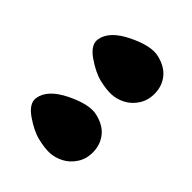

<svg xmlns="http://www.w3.org/2000/svg" viewBox="-41 -799 343 343"><g transform="rotate(-45 130.0 -627.5)"><path d="M52.2 -700.2Q77.1 -696.3 94.7 -660.2Q112.3 -624 106.9 -602.8Q101.6 -581.5 88.4 -571Q75.2 -560.5 57.6 -559.8Q40 -559.1 26.9 -567.4Q13.7 -575.7 7.1 -588.4Q0.5 -601.1 0 -613.8Q-0.5 -626.5 3.7 -643.8Q7.8 -661.1 22.2 -681.9Q36.6 -702.6 52.2 -700.2ZM204.1 -696.3Q229 -692.4 246.6 -656.2Q264.2 -620.1 258.8 -598.9Q253.4 -577.6 240.2 -567.1Q227.1 -556.6 209.5 -555.9Q191.9 -555.2 178.7 -563.5Q165.5 -571.8 158.9 -584.5Q152.3 -597.2 151.9 -609.9Q151.4 -622.6 155.5 -639.9Q159.7 -657.2 174.1 -678Q188.5 -698.7 204.1 -696.3Z"/></g></svg>

Font: Chilanka
Style: Regular
Weight: 400
Designer: Santhosh Thottingal <santhosh.thottingal@gmail.com>
Foundry: Swathanthra Malayalam Computing(SMC)
Version: Version 1.3; 20181103